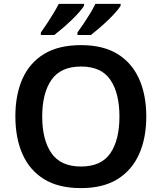

<svg xmlns="http://www.w3.org/2000/svg" viewBox="-20 -957 831 987"><path d="M732 -358Q732 -247 695 -164.5Q658 -82 584 -36Q510 10 396 10Q281 10 206.5 -36Q132 -82 95.5 -165Q59 -248 59 -359Q59 -470 95.5 -552Q132 -634 206.5 -679.5Q281 -725 397 -725Q510 -725 584 -679.5Q658 -634 695 -551.5Q732 -469 732 -358ZM197 -358Q197 -238 244.5 -169.5Q292 -101 396 -101Q501 -101 547.5 -169.5Q594 -238 594 -358Q594 -478 547.5 -546.5Q501 -615 397 -615Q292 -615 244.5 -546.5Q197 -478 197 -358ZM600 -927Q592 -914 574.5 -894Q557 -874 534 -852Q511 -830 488 -810.5Q465 -791 447 -777H378V-790Q392 -809 409.5 -835Q427 -861 443.5 -888Q460 -915 470 -937H600ZM412 -927Q404 -914 386.5 -894Q369 -874 346 -852Q323 -830 300 -810.5Q277 -791 259 -777H190V-790Q204 -809 221 -835Q238 -861 254.5 -888Q271 -915 282 -937H412Z"/></svg>

Font: Noto Sans NKo Unjoined SemiBold
Style: Regular
Weight: 600
Designer: Monotype Design Team
Foundry: Monotype Imaging Inc.
Version: Version 2.004